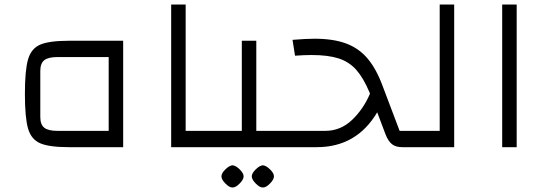

<svg xmlns="http://www.w3.org/2000/svg" viewBox="-20 -650 2408 848"><path d="M524 0H285Q198 0 158 -17Q118 -34 104 -82Q90 -130 90 -235Q90 -340 104 -388Q118 -436 158 -453Q198 -470 285 -470H524ZM234 -398Q193 -398 175.5 -384Q158 -370 158 -337V-133Q158 -100 175.5 -86Q193 -72 234 -72H460V-398Z M736 -630H800V-72H926V0H736Z M1238 -72V0H886V-72H1048V-470H1112V-72ZM958 129Q958 115 975.5 98Q993 81 1007 80Q1021 81 1038.5 98Q1056 115 1056 129Q1056 143 1038 161Q1020 179 1007 178Q994 179 976 161Q958 143 958 129ZM1092 129Q1092 115 1109.5 98Q1127 81 1141 80Q1155 81 1172.5 98Q1190 115 1190 129Q1190 143 1172 161Q1154 179 1141 178Q1128 179 1110 161Q1092 143 1092 129Z M1800 -72V0H1757Q1728 0 1711.5 -13Q1695 -26 1683 -56L1646 -154Q1555 0 1379 0H1198V-72H1416Q1484 -72 1534.5 -120Q1585 -168 1614 -236L1612 -242Q1585 -306 1553.5 -341.5Q1522 -377 1475.5 -392Q1429 -407 1356 -407Q1324 -407 1283 -404L1272 -474Q1332 -479 1369 -479Q1452 -479 1508.5 -458Q1565 -437 1603.5 -391.5Q1642 -346 1670 -270L1745 -72Z M1760 0V-72H1922V-630H1986V0Z M2198 -630H2262V0H2198Z"/></svg>

Font: Changa Light
Style: Regular
Weight: 300
Designer: Eduardo Rodriguez Tunni
Foundry: Eduardo Rodriguez Tunni
Version: Version 2.002; ttfautohint (v1.5) -l 8 -r 50 -G 110 -x 14 -H